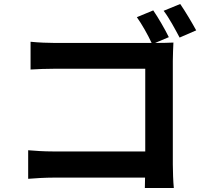

<svg xmlns="http://www.w3.org/2000/svg" viewBox="-20 -887 1040 961"><path d="M882 -867 799 -833C827 -797 857 -740 879 -699L962 -735C943 -770 907 -831 882 -867ZM121 -135V8C153 5 210 2 249 2H706L705 54H850C847 24 845 -29 845 -64V-582C845 -611 847 -651 848 -674C831 -673 790 -672 760 -672H756L825 -701C807 -738 772 -799 747 -835L665 -801C690 -766 720 -713 739 -672H257C222 -672 171 -674 133 -678V-539C161 -541 215 -543 257 -543H707V-129H245C200 -129 155 -132 121 -135Z"/></svg>

Font: Noto Sans Mono CJK HK
Style: Bold
Weight: 700
Designer: Ryoko NISHIZUKA 西塚涼子 (kana, bopomofo & ideographs); Paul D. Hunt (Latin, Greek & Cyrillic); Sandoll Communications 산돌커뮤니
Foundry: Adobe
Version: Version 2.004;hotconv 1.0.118;makeotfexe 2.5.65603